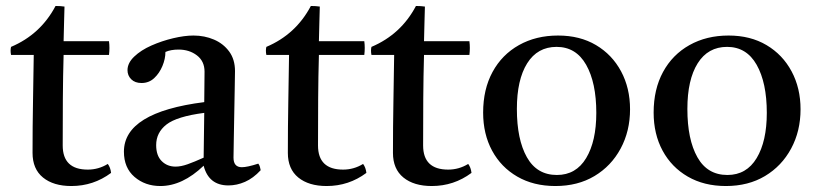

<svg xmlns="http://www.w3.org/2000/svg" viewBox="-20 -611 2741 643"><path d="M219 12Q159 12 124 -16.5Q89 -45 89 -99Q89 -187 90.5 -269Q92 -351 93 -427H17Q14 -442 17 -454Q116 -496 166 -591Q174 -591 182 -590.5Q190 -590 196 -589Q195 -563 194.5 -534Q194 -505 193 -473H345Q348 -451 345 -427H193Q191 -357 190.5 -279.5Q190 -202 190 -124Q190 -43 274 -43Q310 -43 341 -62Q350 -50 352 -32Q293 12 219 12Z M745 10Q679 10 662 -56Q591 12 517 12Q466 12 430.5 -18.5Q395 -49 395 -103Q395 -235 664 -269Q664 -293 664.5 -318Q665 -343 665 -371Q665 -406 639.5 -425.5Q614 -445 578 -445Q552 -445 534 -437Q534 -414 524 -390Q514 -366 496.5 -349.5Q479 -333 454 -333Q432 -333 419.5 -345.5Q407 -358 407 -376Q407 -400 429.5 -421.5Q452 -443 487 -458.5Q522 -474 560 -483Q598 -492 628 -492Q665 -492 696.5 -478.5Q728 -465 747.5 -438.5Q767 -412 767 -373Q767 -349 766 -310.5Q765 -272 764.5 -228.5Q764 -185 763 -146Q762 -107 762 -83Q762 -51 790 -51Q808 -51 845 -63Q849 -58 850.5 -52Q852 -46 853 -41Q828 -14 800.5 -2Q773 10 745 10ZM662 -83 664 -233Q572 -221 537.5 -194Q503 -167 503 -125Q503 -90 521.5 -71.5Q540 -53 568 -53Q586 -53 608.5 -61Q631 -69 662 -83Z M1074 12Q1014 12 979 -16.5Q944 -45 944 -99Q944 -187 945.5 -269Q947 -351 948 -427H872Q869 -442 872 -454Q971 -496 1021 -591Q1029 -591 1037 -590.5Q1045 -590 1051 -589Q1050 -563 1049.5 -534Q1049 -505 1048 -473H1200Q1203 -451 1200 -427H1048Q1046 -357 1045.5 -279.5Q1045 -202 1045 -124Q1045 -43 1129 -43Q1165 -43 1196 -62Q1205 -50 1207 -32Q1148 12 1074 12Z M1426 12Q1366 12 1331 -16.5Q1296 -45 1296 -99Q1296 -187 1297.5 -269Q1299 -351 1300 -427H1224Q1221 -442 1224 -454Q1323 -496 1373 -591Q1381 -591 1389 -590.5Q1397 -590 1403 -589Q1402 -563 1401.5 -534Q1401 -505 1400 -473H1552Q1555 -451 1552 -427H1400Q1398 -357 1397.5 -279.5Q1397 -202 1397 -124Q1397 -43 1481 -43Q1517 -43 1548 -62Q1557 -50 1559 -32Q1500 12 1426 12Z M1840 12Q1767 12 1712.5 -19.5Q1658 -51 1628 -106.5Q1598 -162 1598 -234Q1598 -312 1629.5 -370Q1661 -428 1718 -460Q1775 -492 1849 -492Q1922 -492 1976 -460Q2030 -428 2060 -372Q2090 -316 2090 -245Q2090 -172 2058.5 -113.5Q2027 -55 1971 -21.5Q1915 12 1840 12ZM1711 -246Q1711 -144 1744.5 -84.5Q1778 -25 1845 -25Q1909 -25 1943 -81.5Q1977 -138 1977 -233Q1977 -334 1943 -394Q1909 -454 1844 -454Q1780 -454 1745.5 -399Q1711 -344 1711 -246Z M2411 12Q2338 12 2283.5 -19.5Q2229 -51 2199 -106.5Q2169 -162 2169 -234Q2169 -312 2200.5 -370Q2232 -428 2289 -460Q2346 -492 2420 -492Q2493 -492 2547 -460Q2601 -428 2631 -372Q2661 -316 2661 -245Q2661 -172 2629.5 -113.5Q2598 -55 2542 -21.5Q2486 12 2411 12ZM2282 -246Q2282 -144 2315.5 -84.5Q2349 -25 2416 -25Q2480 -25 2514 -81.5Q2548 -138 2548 -233Q2548 -334 2514 -394Q2480 -454 2415 -454Q2351 -454 2316.5 -399Q2282 -344 2282 -246Z"/></svg>

Font: Tiro Devanagari Sanskrit
Style: Regular
Weight: 400
Designer: Devanagari: John Hudson & Fiona Ross. Latin: John Hudson.
Foundry: Tiro Typeworks Ltd.
Version: Version 1.52